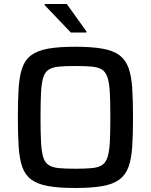

<svg xmlns="http://www.w3.org/2000/svg" viewBox="-20 -929 752 957"><path d="M355 8Q273 8 220 -1.5Q167 -11 136 -34Q105 -57 91 -97Q77 -137 73 -197.5Q69 -258 69 -344Q69 -430 73 -490.5Q77 -551 91 -591Q105 -631 136 -654Q167 -677 220 -686.5Q273 -696 355 -696Q437 -696 490.5 -686.5Q544 -677 575 -654Q606 -631 620.5 -591Q635 -551 639 -490.5Q643 -430 643 -344Q643 -258 639 -197.5Q635 -137 620.5 -97Q606 -57 575 -34Q544 -11 490.5 -1.5Q437 8 355 8ZM355 -88Q405 -88 437.5 -91Q470 -94 488.5 -106Q507 -118 516 -145.5Q525 -173 527.5 -220.5Q530 -268 530 -344Q530 -420 527.5 -467.5Q525 -515 516 -542.5Q507 -570 488.5 -582Q470 -594 437.5 -597Q405 -600 355 -600Q306 -600 274 -597Q242 -594 223 -582Q204 -570 195.5 -542.5Q187 -515 184.5 -467.5Q182 -420 182 -344Q182 -268 184.5 -220.5Q187 -173 195.5 -145.5Q204 -118 223 -106Q242 -94 274 -91Q306 -88 355 -88ZM333 -767 203 -903V-909H313L411 -772V-767Z"/></svg>

Font: Saira Thin Medium
Style: Regular
Weight: 500
Version: Version 1.101